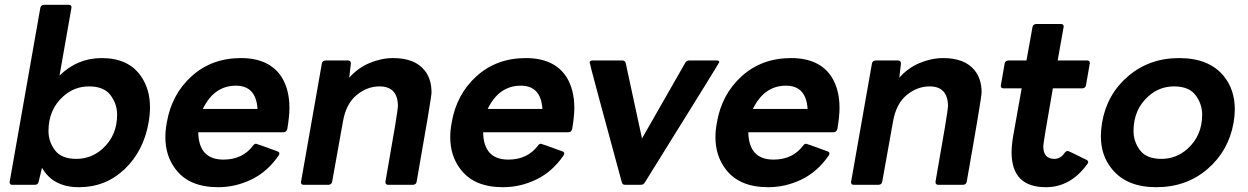

<svg xmlns="http://www.w3.org/2000/svg" viewBox="-20 -770 5202 800"><path d="M309 10Q201 10 155 -71L141 -13Q139 0 125 0H31Q20 0 20 -11L148 -737Q150 -749 163 -750H267Q278 -750 278 -739L228 -455Q302 -528 404 -528Q515 -528 567 -453Q605 -399 605 -323Q605 -293 599 -259Q578 -140 499 -65Q420 10 309 10ZM298 -108Q360 -108 407 -150Q468 -205 468 -292Q468 -337 440.5 -373.5Q413 -410 351 -410Q289 -410 243 -368Q182 -313 182 -224Q182 -180 209 -144Q236 -108 298 -108Z M889 10Q767 10 711 -66Q669 -121 669 -199Q669 -227 675 -259Q695 -377 778.5 -452.5Q862 -528 984 -528Q1103 -528 1154 -448Q1186 -396 1186 -320Q1186 -286 1177 -232Q1173 -219 1161 -219H806Q808 -105 911 -105Q991 -105 1035 -164Q1040 -171 1047 -171Q1050 -171 1137 -139Q1144 -136 1144 -131Q1144 -127 1141 -122Q1094 -54 1027.5 -22Q961 10 889 10ZM1053 -316Q1047 -413 963 -413Q872 -413 825 -316Z M1701 0H1597Q1586 0 1586 -11V-13Q1638 -307 1638 -327Q1638 -410 1561 -410Q1510 -410 1466 -374Q1422 -338 1409 -264L1364 -13Q1362 -1 1349 0H1245Q1234 0 1234 -11L1321 -505Q1323 -517 1336 -518H1430Q1442 -518 1442 -505L1435 -446Q1471 -487 1520 -507.5Q1569 -528 1618 -528Q1708 -528 1749 -477Q1778 -441 1778 -385Q1778 -363 1716 -13Q1714 -1 1701 0Z M2076 10Q1954 10 1898 -66Q1856 -121 1856 -199Q1856 -227 1862 -259Q1882 -377 1965.5 -452.5Q2049 -528 2171 -528Q2290 -528 2341 -448Q2373 -396 2373 -320Q2373 -286 2364 -232Q2360 -219 2348 -219H1993Q1995 -105 2098 -105Q2178 -105 2222 -164Q2227 -171 2234 -171Q2237 -171 2324 -139Q2331 -136 2331 -131Q2331 -127 2328 -122Q2281 -54 2214.5 -22Q2148 10 2076 10ZM2240 -316Q2234 -413 2150 -413Q2059 -413 2012 -316Z M2650 0H2584Q2574 0 2571 -10Q2437 -502 2437 -510Q2438 -518 2449 -518H2573Q2584 -518 2587 -508L2655 -193L2835 -508Q2841 -518 2851 -518H2967Q2977 -518 2977 -511Q2977 -508 2667 -10Q2661 0 2650 0Z M3181 10Q3059 10 3003 -66Q2961 -121 2961 -199Q2961 -227 2967 -259Q2987 -377 3070.5 -452.5Q3154 -528 3276 -528Q3395 -528 3446 -448Q3478 -396 3478 -320Q3478 -286 3469 -232Q3465 -219 3453 -219H3098Q3100 -105 3203 -105Q3283 -105 3327 -164Q3332 -171 3339 -171Q3342 -171 3429 -139Q3436 -136 3436 -131Q3436 -127 3433 -122Q3386 -54 3319.5 -22Q3253 10 3181 10ZM3345 -316Q3339 -413 3255 -413Q3164 -413 3117 -316Z M3993 0H3889Q3878 0 3878 -11V-13Q3930 -307 3930 -327Q3930 -410 3853 -410Q3802 -410 3758 -374Q3714 -338 3701 -264L3656 -13Q3654 -1 3641 0H3537Q3526 0 3526 -11L3613 -505Q3615 -517 3628 -518H3722Q3734 -518 3734 -505L3727 -446Q3763 -487 3812 -507.5Q3861 -528 3910 -528Q4000 -528 4041 -477Q4070 -441 4070 -385Q4070 -363 4008 -13Q4006 -1 3993 0Z M4338 10Q4195 10 4195 -135Q4195 -164 4201 -200L4237 -402H4161Q4150 -402 4150 -413L4166 -505Q4168 -517 4181 -518H4257L4282 -657Q4284 -669 4297 -670H4401Q4412 -670 4412 -659L4387 -518H4510Q4521 -518 4521 -507L4505 -415Q4503 -403 4490 -402H4367Q4327 -175 4327 -161Q4327 -108 4373 -108Q4399 -108 4416 -133Q4422 -141 4429 -141Q4433 -141 4507 -104Q4514 -100 4514 -95Q4514 -90 4508 -83Q4439 10 4338 10Z M4798 10Q4674 10 4613 -66Q4567 -122 4567 -202Q4567 -229 4572 -259Q4592 -377 4680.5 -452.5Q4769 -528 4893 -528Q5018 -528 5079 -453Q5125 -396 5125 -315Q5125 -288 5120 -259Q5099 -141 5011 -65.5Q4923 10 4798 10ZM4819 -108Q4881 -108 4928 -150Q4989 -205 4989 -292Q4989 -337 4961.5 -373.5Q4934 -410 4872 -410Q4810 -410 4764 -368Q4703 -313 4703 -224Q4703 -180 4730 -144Q4757 -108 4819 -108Z"/></svg>

Font: YamahaIndonesia935. App
Style: Bold Italic
Weight: 700
Italic angle: -10°
Designer: Dalton Maag Ltd
Foundry: Dalton Maag Ltd
Version: Version 1.002; January 01, 2024; Regular/Italic